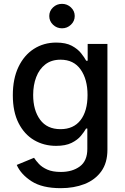

<svg xmlns="http://www.w3.org/2000/svg" viewBox="-20 -777 657 1012"><path d="M300.1 214.8Q202.4 214.8 146.1 178.3Q89.8 141.7 68.2 92.3L159.4 54.7Q169 69.6 185.2 87Q201.3 104.4 229.2 116.8Q257.1 129.3 301.1 129.3Q361.5 129.3 400.9 100.1Q440.3 71 440.3 7.8V-99.4H433.6Q424 -82 406.2 -60.7Q388.5 -39.4 357.1 -23.8Q325.6 -8.2 275.6 -8.2Q211.3 -8.2 159.6 -38.5Q108 -68.9 77.8 -128.4Q47.6 -187.9 47.6 -274.9Q47.6 -361.9 77.2 -424Q106.9 -486.2 158.7 -519.4Q210.6 -552.6 276.3 -552.6Q327.1 -552.6 358.5 -535.7Q389.9 -518.8 407.5 -496.4Q425.1 -474.1 434.3 -457H442.1V-545.5H546.2V12.1Q546.2 81.7 513.5 126.6Q480.8 171.5 425.2 193.2Q369.7 214.8 300.1 214.8ZM299 -96.2Q367.9 -96.2 404.7 -144Q441.4 -191.8 441.4 -276.3Q441.4 -359 405 -410.7Q368.6 -462.4 299 -462.4Q251.1 -462.4 219.1 -437.7Q187.1 -413 171 -370.9Q154.8 -328.8 154.8 -276.3Q154.8 -196 191.4 -146.1Q228 -96.2 299 -96.2ZM306.8 -627.8Q279.1 -627.8 259.4 -646.8Q239.7 -665.8 239.7 -692.5Q239.7 -719.1 259.4 -737.9Q279.1 -756.7 306.8 -756.7Q334.2 -756.7 354 -737.9Q373.9 -719.1 373.9 -692.5Q373.9 -665.8 354 -646.8Q334.2 -627.8 306.8 -627.8Z"/></svg>

Font: Inter UI Medium
Style: Regular
Weight: 500
Designer: Rasmus Andersson
Foundry: rsms
Version: 3.2;8d6f07862